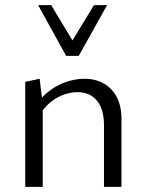

<svg xmlns="http://www.w3.org/2000/svg" viewBox="-20 -726 570 746"><path d="M384 0V-240Q384 -301 357 -334.5Q330 -368 280 -368Q254 -368 225.5 -357.5Q197 -347 171.5 -325Q146 -303 128 -268L105 -291Q128 -336 161.5 -364.5Q195 -393 233.5 -406.5Q272 -420 307 -420Q351 -420 383.5 -401.5Q416 -383 434 -348Q452 -313 452 -263V0ZM78 0V-408L134 -420L146 -321V0ZM237 -509 250 -550 345 -706H396L286 -509ZM237 -509 128 -706H179L274 -548L286 -509Z"/></svg>

Font: Ysabeau Office
Style: Regular
Weight: 400
Designer: Christian Thalmann (Catharsis Fonts)
Version: Version 2.001;gftools[0.9.30]; featfreeze: tnum,lnum,ss02